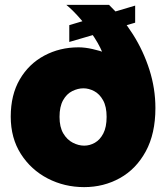

<svg xmlns="http://www.w3.org/2000/svg" viewBox="-20 -760 681 787"><path d="M534 -737V-667L264 -588V-657ZM325 -163Q348 -163 369 -175Q390 -187 403.5 -213Q417 -239 417 -281Q417 -323 402.5 -349Q388 -375 366 -386.5Q344 -398 322 -398Q299 -398 276 -386.5Q253 -375 238.5 -349Q224 -323 224 -281Q224 -239 239.5 -213Q255 -187 278.5 -175Q302 -163 325 -163ZM302 -566Q328 -566 359 -559Q390 -552 414 -543L407 -526Q394 -564 368 -604.5Q342 -645 311 -681Q280 -717 252 -740H427Q482 -687 525 -619Q568 -551 592.5 -474Q617 -397 617 -317Q617 -212 577.5 -139.5Q538 -67 471.5 -30Q405 7 325 7Q244 7 175.5 -28.5Q107 -64 65.5 -129Q24 -194 24 -282Q24 -371 61 -434.5Q98 -498 161.5 -532Q225 -566 302 -566Z"/></svg>

Font: Parkinsans ExtraBold
Style: Regular
Weight: 800
Designer: Red Stone, Indian Type Foundry
Foundry: Indian Type Foundry
Version: Version 1.000